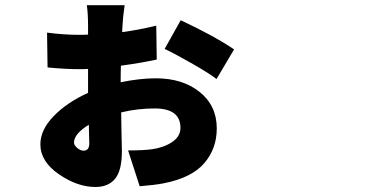

<svg xmlns="http://www.w3.org/2000/svg" viewBox="-20 -665 1540 759"><path d="M905.3 -469.7 835.9 -352.5Q810.5 -373 742.2 -412.1Q673.8 -451.2 630.9 -471.7L694.3 -585Q826.2 -523.4 905.3 -469.7ZM310.5 -69.3Q333 -69.3 333 -98.6Q333 -109.4 331.1 -171.9Q272.5 -135.7 272.5 -101.6Q272.5 -90.8 285.2 -80.1Q297.9 -69.3 310.5 -69.3ZM597.7 -563.5 599.6 -429.7Q543 -417 458 -405.3Q457 -382.8 457 -339.8Q533.2 -355.5 595.7 -355.5Q702.1 -355.5 769.5 -301.3Q836.9 -247.1 836.9 -157.2Q836.9 -77.1 787.1 -19.5Q737.3 38.1 627 59.6Q592.8 66.4 532.2 71.3L486.3 -70.3Q547.9 -70.3 582 -75.2Q628.9 -82 661.1 -104Q693.4 -126 693.4 -159.2Q693.4 -236.3 591.8 -236.3Q523.4 -236.3 459 -220.7Q459 -189.5 460.4 -135.7Q461.9 -82 461.9 -67.4Q461.9 8.8 435.1 41.5Q408.2 74.2 357.4 74.2Q286.1 74.2 212.9 23.9Q139.6 -26.4 139.6 -94.7Q139.6 -151.4 191.9 -205.6Q244.1 -259.8 328.1 -297.9V-392.6Q316.4 -391.6 293 -391.6Q238.3 -391.6 168 -398.4L166 -536.1Q232.4 -527.3 293 -527.3Q316.4 -527.3 328.1 -528.3V-559.6Q328.1 -613.3 323.2 -644.5H472.7Q465.8 -599.6 463.9 -558.6L462.9 -538.1Q524.4 -545.9 597.7 -563.5Z"/></svg>

Font: Bpmf Zihi Sans Heavy
Style: Heavy
Weight: 900
Foundry: But Ko
Version: Version 1.320